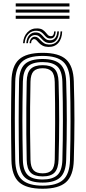

<svg xmlns="http://www.w3.org/2000/svg" viewBox="-20 -1126 514 1154"><path d="M236.5 8.4Q137.7 8.4 94.1 -31.5Q50.5 -71.5 48.7 -163.3Q47.7 -229.2 47.1 -287.5Q46.5 -345.8 46.5 -401.4Q46.5 -457 47.1 -514.6Q47.7 -572.3 48.7 -637.1Q50.5 -728.8 94.2 -768.6Q137.8 -808.4 236.5 -808.4Q333.8 -808.4 377.3 -768.7Q420.8 -728.9 423.6 -637.4Q425.5 -572.6 426.5 -515Q427.5 -457.5 427.4 -402Q427.3 -346.5 426.4 -288Q425.5 -229.5 423.6 -162.7Q420.8 -69.7 376.5 -30.7Q332.1 8.4 236.5 8.4ZM236.5 -10.1Q321 -10.1 359.8 -45.4Q398.5 -80.6 400.7 -163.9Q402.4 -226.1 403.1 -282.8Q403.9 -339.5 403.9 -395.3Q404 -451.1 403.2 -510.2Q402.5 -569.4 400.7 -636.4Q398.5 -719.1 360.1 -754.5Q321.6 -789.9 236.5 -789.9Q148.6 -789.9 111.1 -753.7Q73.6 -717.4 71.6 -636.4Q70.3 -578.5 69.7 -524Q69.1 -469.4 69.1 -413.6Q69.1 -357.7 69.7 -296.4Q70.2 -235.1 71.6 -163.9Q73.2 -78.7 113.3 -44.4Q153.5 -10.1 236.5 -10.1ZM236.5 -28.6Q161.8 -28.6 128.9 -60Q95.9 -91.4 94.5 -163.9Q93.5 -229.3 92.9 -287.4Q92.3 -345.5 92.3 -401.1Q92.3 -456.8 92.9 -514.4Q93.5 -572.1 94.5 -636.4Q95.9 -708.7 128.8 -740Q161.6 -771.4 236.5 -771.4Q309.2 -771.4 342.3 -740.2Q375.4 -709.1 377.8 -635.7Q379.6 -576.9 380.6 -520Q381.5 -463 381.5 -405.8Q381.5 -348.6 380.6 -288.9Q379.7 -229.2 377.8 -164.6Q375.5 -91.1 342.2 -59.9Q308.9 -28.6 236.5 -28.6ZM236.5 -47.2Q294.9 -47.2 324 -73.2Q353 -99.3 354.9 -165.3Q356.5 -226.7 357.3 -284.2Q358.1 -341.7 358.1 -398.3Q358.2 -454.9 357.4 -513.3Q356.7 -571.8 354.9 -635.1Q353 -700.5 324.3 -726.6Q295.5 -752.8 236.5 -752.8Q173.7 -752.8 146.3 -725.5Q118.8 -698.2 117.4 -635.7Q116 -571.6 115.3 -514.3Q114.6 -457 114.6 -401.7Q114.6 -346.3 115.3 -288.2Q116 -230.2 117.4 -164.6Q118.8 -102.4 146.1 -74.8Q173.4 -47.2 236.5 -47.2ZM236.5 -65.7Q186.2 -65.7 163.9 -88.9Q141.5 -112.2 140.5 -165.2Q138.8 -243.1 138.2 -320.3Q137.7 -397.4 138.2 -475.8Q138.8 -554.2 140.5 -635.5Q141.5 -689.5 164.7 -711.9Q187.9 -734.3 236.5 -734.3Q285.8 -734.3 308.1 -711.3Q330.4 -688.3 332 -634.7Q333.8 -574.8 334.8 -518.9Q335.7 -462.9 335.7 -407.1Q335.7 -351.3 334.9 -292.3Q334 -233.2 332.1 -167.1Q330.5 -113.6 308.7 -89.7Q286.9 -65.7 236.5 -65.7ZM236.5 -84.2Q273.1 -84.2 290.6 -102.9Q308.2 -121.6 309.1 -167.7Q309.9 -222.1 310.5 -276Q311.2 -329.9 311.3 -386Q311.5 -442.2 311 -503.2Q310.5 -564.2 309.1 -632.7Q308.2 -679.9 290 -697.9Q271.8 -715.8 236.5 -715.8Q198.9 -715.8 181.6 -697.4Q164.3 -678.9 163.2 -634.7Q161.5 -556.4 160.9 -481.8Q160.3 -407.1 160.8 -329.7Q161.3 -252.3 163.2 -165.6Q164.3 -122 181.3 -103.1Q198.3 -84.2 236.5 -84.2ZM118.4 -866.4Q121.2 -907.5 145.1 -932.1Q169 -956.8 205.2 -955.2Q224.6 -954.5 235.7 -947.5Q246.8 -940.5 254 -931.6Q261.1 -922.6 267.7 -915.8Q274.4 -909 284.8 -908.6Q295 -908 299.9 -915.3Q304.8 -922.5 305.5 -937.3H314.5Q313.8 -916.1 305.9 -905.2Q298.1 -894.2 281.9 -894.6Q268.4 -894.9 260.1 -901.7Q251.9 -908.4 244.8 -917.2Q237.6 -926 227.8 -933.1Q218 -940.1 201.3 -941.1Q171.5 -942.9 150.9 -921.8Q130.3 -900.6 128.2 -866.4ZM138 -866.4Q140.3 -898.1 156.7 -915.3Q173.1 -932.6 196.9 -931.1Q212.4 -930.3 222 -923.2Q231.5 -916.2 238.9 -907.2Q246.4 -898.3 255.3 -891.4Q264.3 -884.5 279 -884Q299.1 -883.2 311.1 -897.1Q323 -911 324.3 -937.3H334.2Q333.2 -903.6 318.2 -885.2Q303.2 -866.7 277.3 -867.7Q260.6 -868.2 250 -875.2Q239.5 -882.2 231.6 -891.4Q223.6 -900.5 215 -907.6Q206.5 -914.7 193.5 -915.4Q175 -916.6 162.1 -902.8Q149.2 -888.9 147.8 -866.4ZM157.5 -866.4Q159 -885.1 168.4 -895.7Q177.9 -906.4 191.4 -905.3Q202 -904.6 209.9 -897.7Q217.7 -890.7 225.9 -881.8Q234 -872.8 245.4 -865.9Q256.7 -859 274.3 -858.3Q305.3 -856.9 324.3 -878.7Q343.3 -900.5 343.9 -937.3H353.7Q352.5 -892.7 330.4 -867.8Q308.4 -842.9 270.3 -844Q249.8 -844.6 236.7 -851.4Q223.6 -858.2 215.3 -867Q207 -875.9 200.6 -882.8Q194.3 -889.8 187.3 -890.8Q179.9 -892 173.5 -885.5Q167.1 -879 166.8 -866.4ZM74.5 -1087.1V-1105.6H397.5V-1087.1ZM74.5 -1013V-1031.5H397.5V-1013ZM74.5 -1050.1V-1068.6H397.5V-1050.1Z"/></svg>

Font: Big Shoulders Inline Text Thin
Style: Regular
Weight: 100
Designer: Patric King
Foundry: XO Type Co
Version: Version 2.002